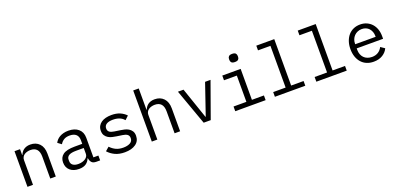

<svg xmlns="http://www.w3.org/2000/svg" viewBox="7 -1674 5386 2612"><g transform="rotate(-20 2700.0 -368.0)"><path d="M98 0V-516H178V-432H182Q190 -451 202 -468.5Q214 -486 231.5 -499Q249 -512 273 -520Q297 -528 329 -528Q410 -528 459 -476.5Q508 -425 508 -331V0H428V-317Q428 -388 397 -422.5Q366 -457 306 -457Q282 -457 259 -451Q236 -445 218 -433Q200 -421 189 -402Q178 -383 178 -358V0Z M1095 0Q1048 0 1028 -24Q1008 -48 1003 -84H998Q981 -39 943.5 -13.5Q906 12 843 12Q762 12 714 -30Q666 -72 666 -145Q666 -217 718.5 -256Q771 -295 888 -295H998V-346Q998 -403 966 -431.5Q934 -460 875 -460Q823 -460 790 -439.5Q757 -419 737 -384L683 -424Q693 -444 710 -463Q727 -482 752 -496.5Q777 -511 809 -519.5Q841 -528 880 -528Q971 -528 1024.5 -482Q1078 -436 1078 -354V-70H1150V0ZM857 -55Q888 -55 913.5 -62.5Q939 -70 958 -82.5Q977 -95 987.5 -112.5Q998 -130 998 -150V-235H888Q816 -235 783 -215Q750 -195 750 -157V-136Q750 -96 778.5 -75.5Q807 -55 857 -55Z M1506 12Q1425 12 1366.5 -15.5Q1308 -43 1267 -89L1321 -136Q1358 -97 1402 -76Q1446 -55 1508 -55Q1568 -55 1606.5 -76.5Q1645 -98 1645 -144Q1645 -164 1637.5 -177.5Q1630 -191 1617 -199Q1604 -207 1588 -211.5Q1572 -216 1554 -219L1473 -231Q1446 -235 1414.5 -242Q1383 -249 1357 -264.5Q1331 -280 1313.5 -306Q1296 -332 1296 -374Q1296 -413 1311.5 -441.5Q1327 -470 1355 -489.5Q1383 -509 1421 -518.5Q1459 -528 1504 -528Q1574 -528 1625.5 -506Q1677 -484 1714 -445L1662 -396Q1653 -407 1639.5 -418.5Q1626 -430 1606.5 -439.5Q1587 -449 1561 -455Q1535 -461 1501 -461Q1440 -461 1407.5 -440Q1375 -419 1375 -379Q1375 -359 1382.5 -345.5Q1390 -332 1403 -324Q1416 -316 1432.5 -311.5Q1449 -307 1466 -304L1547 -292Q1575 -288 1606 -281Q1637 -274 1663 -258.5Q1689 -243 1706.5 -217Q1724 -191 1724 -149Q1724 -72 1664.5 -30Q1605 12 1506 12Z M1898 -740H1978V-432H1982Q1990 -451 2002 -468.5Q2014 -486 2031.5 -499Q2049 -512 2073 -520Q2097 -528 2129 -528Q2210 -528 2259 -476.5Q2308 -425 2308 -331V0H2228V-317Q2228 -388 2197 -422.5Q2166 -457 2106 -457Q2082 -457 2059 -451Q2036 -445 2018 -433Q2000 -421 1989 -402Q1978 -383 1978 -358V0H1898Z M2649 0 2464 -516H2545L2619 -300L2699 -67H2703L2783 -300L2857 -516H2936L2751 0Z M3332 -630Q3297 -630 3283 -644.5Q3269 -659 3269 -681V-697Q3269 -719 3283 -733.5Q3297 -748 3332 -748Q3367 -748 3381 -733.5Q3395 -719 3395 -697V-681Q3395 -659 3381 -644.5Q3367 -630 3332 -630ZM3106 -68H3292V-448H3106V-516H3372V-68H3546V0H3106Z M3680 -68H3860V-672H3680V-740H3940V-68H4120V0H3680Z M4280 -68H4460V-672H4280V-740H4540V-68H4720V0H4280Z M5109 12Q5053 12 5008.5 -7Q4964 -26 4932.5 -61.5Q4901 -97 4884 -146.5Q4867 -196 4867 -257Q4867 -319 4884.5 -369Q4902 -419 4933 -454.5Q4964 -490 5007.5 -509Q5051 -528 5104 -528Q5156 -528 5198.5 -509Q5241 -490 5271 -456.5Q5301 -423 5317 -377Q5333 -331 5333 -276V-238H4951V-214Q4951 -180 4962 -151Q4973 -122 4993.5 -101Q5014 -80 5043.5 -68.5Q5073 -57 5109 -57Q5161 -57 5199 -81Q5237 -105 5257 -147L5316 -107Q5293 -55 5239.5 -21.5Q5186 12 5109 12ZM5104 -462Q5071 -462 5043 -450Q5015 -438 4994.5 -417Q4974 -396 4962.5 -367.5Q4951 -339 4951 -305V-298H5247V-309Q5247 -343 5236.5 -371Q5226 -399 5207.5 -419.5Q5189 -440 5162.5 -451Q5136 -462 5104 -462Z"/></g></svg>

Font: IBM Plex Mono
Style: Regular
Weight: 400
Monospace: yes
Designer: Mike Abbink, Paul van der Laan, Pieter van Rosmalen
Foundry: Bold Monday
Version: Version 2.3